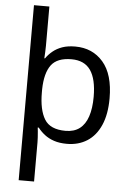

<svg xmlns="http://www.w3.org/2000/svg" viewBox="-64 -807 743 1093"><g transform="rotate(5 307.5 -260.0)"><path d="M560 -269Q560 -178 532.5 -115.5Q505 -53 455.5 -21.5Q406 10 340 10Q298 10 266.5 -0.5Q235 -11 212 -29Q189 -47 173 -68H167Q168 -61 169.5 -45Q171 -29 172 -12Q173 5 173 16V240H85V-760H173V-536Q173 -522 172 -499.5Q171 -477 170 -464H174Q190 -487 212.5 -505.5Q235 -524 266 -535Q297 -546 340 -546Q439 -546 499.5 -476Q560 -406 560 -269ZM469 -270Q469 -371 434 -421.5Q399 -472 325 -472Q243 -472 209 -426Q175 -380 173 -288V-269Q173 -170 205.5 -116.5Q238 -63 326 -63Q375 -63 406.5 -87Q438 -111 453.5 -157.5Q469 -204 469 -270Z"/></g></svg>

Font: Noto Sans Devanagari
Style: Regular
Weight: 400
Designer: Jelle Bosma - Monotype Design Team
Foundry: Monotype Imaging Inc.
Version: Version 2.003